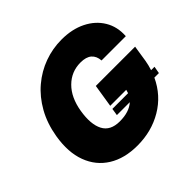

<svg xmlns="http://www.w3.org/2000/svg" viewBox="-183 -921 1114 1114"><g transform="rotate(-45 374.5 -363.5)"><path d="M341.8 9.8Q235.8 9.8 163.1 -35.4Q90.3 -80.6 59.1 -164.1Q27.8 -247.6 46.9 -362.3Q62 -452.1 101.3 -522Q140.6 -591.8 197.3 -639.6Q253.9 -687.5 322.5 -712.4Q391.1 -737.3 464.8 -737.3Q550.8 -737.3 615 -705.3Q679.2 -673.3 713.1 -616.9Q747.1 -560.5 742.2 -487.3H543Q540.5 -524.9 517.3 -545.2Q494.1 -565.4 448.2 -565.4Q373 -565.4 319.8 -512.7Q266.6 -460 251 -365.2Q235.4 -269.5 263.4 -215.8Q291.5 -162.1 368.2 -162.1Q445.8 -162.1 487.8 -200.2H381.8L388.7 -244.1H517.6Q521.5 -254.4 523.9 -265.6H392.6L415 -406.2H737.3L721.7 -305.7Q716.3 -273.9 706.5 -244.1H734.4L726.6 -200.2H689.5Q642.6 -99.6 550 -44.9Q457.5 9.8 341.8 9.8Z"/></g></svg>

Font: Inter Tight Black
Style: Italic
Weight: 900
Italic angle: -9.39999°
Designer: Rasmus Andersson
Foundry: rsms
Version: Version 3.004; ttfautohint (v1.8.4.7-5d5b)